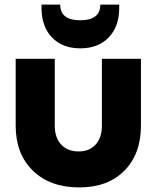

<svg xmlns="http://www.w3.org/2000/svg" viewBox="-20 -816 687 842"><path d="M328.1 5.9Q199.7 5.9 124.3 -67.4Q48.8 -140.6 48.8 -265.1V-558.1H220.2V-264.2Q220.2 -212.4 248.3 -182.1Q276.4 -151.9 325.2 -151.9Q372.1 -151.9 399.4 -182.1Q426.8 -212.4 426.8 -264.2V-558.1H598.1V-265.1Q598.1 -140.6 525.4 -67.4Q452.6 5.9 328.1 5.9ZM162.1 -782.2V-795.9H244.1Q244.1 -727.1 332 -727.1Q419.9 -727.1 419.9 -795.9H502.9V-782.2Q502.9 -699.2 456.5 -651.6Q410.2 -604 332 -604Q253.9 -604 208 -651.6Q162.1 -699.2 162.1 -782.2Z"/></svg>

Font: Biathlonist
Style: Bold
Weight: 700
Designer: Go4gold
Foundry: Go4gold
Version: Version 3.010;FEAKit 1.0